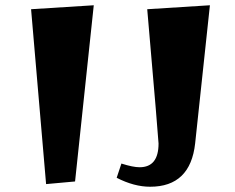

<svg xmlns="http://www.w3.org/2000/svg" viewBox="-20 -685 892 729"><path d="M155 14 98 -650 336 -665 265 4ZM550 24Q489 24 423 -10L441 -64Q485 -50 510 -50Q582 -50 582 -140Q582 -154 539 -650L777 -665L721 -141Q703 24 550 24Z"/></svg>

Font: Joti One
Style: Regular
Weight: 400
Designer: Eduardo Rodriguez Tunni
Foundry: Eduardo Rodriguez Tunni
Version: Version 1.001